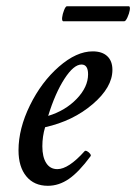

<svg xmlns="http://www.w3.org/2000/svg" viewBox="-20 -580 435 613"><path d="M181.2 -512.2Q177.2 -514.2 178.5 -524.7Q179.7 -535.2 184.6 -547.6Q189.5 -560.1 193.8 -560.1H392.1Q396 -558.1 394.3 -547.6Q392.6 -537.1 387 -524.7Q381.3 -512.2 377 -512.2ZM132.8 13.2Q88.9 13.2 64 -17.1Q39.1 -47.4 39.1 -100.1Q39.1 -169.4 75.7 -243.9Q112.3 -318.4 168.2 -367.2Q224.1 -416 275.9 -416Q306.2 -416 322.5 -400.6Q338.9 -385.3 338.9 -356.9Q338.9 -301.3 276.1 -247.6Q213.4 -193.8 124 -173.8Q115.2 -144.5 115.2 -112.8Q115.2 -78.6 127.7 -59.3Q140.1 -40 163.1 -40Q198.7 -40 250 -97.2Q252.4 -100.1 258.1 -97.2Q263.7 -94.2 267.6 -89.1Q271.5 -84 269 -81.1Q231.9 -30.8 200 -8.8Q168 13.2 132.8 13.2ZM133.8 -210Q188.5 -226.6 224.9 -264.4Q261.2 -302.2 261.2 -342.8Q261.2 -374 240.2 -374Q215.3 -374 185.8 -328.4Q156.2 -282.7 133.8 -210Z"/></svg>

Font: Junicode SmCond Medium
Style: Italic
Weight: 500
Width: 4
Italic angle: -11°
Designer: Peter S. Baker
Version: Version 2.206